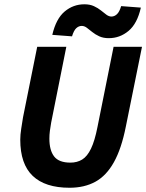

<svg xmlns="http://www.w3.org/2000/svg" viewBox="-20 -872 689 904"><path d="M307.6 12Q192.5 12 134 -43.9Q75.4 -99.7 75.4 -214.6Q75.4 -237.1 79.9 -266Q84.4 -294.9 88.4 -319.7L155.2 -651.8H292.3L220.9 -294.7Q217.3 -274.8 214.9 -256.1Q212.5 -237.3 212.5 -219.3Q212.5 -164.5 234.9 -135.4Q257.3 -106.3 311.6 -106.3Q343.2 -106.3 367 -120.9Q390.9 -135.6 408.5 -172.2Q426.2 -208.9 439 -274.3L514.8 -651.8H648.6L572.5 -276.1Q551.9 -172.1 516.4 -108.5Q481 -44.8 429.3 -16.4Q377.5 12 307.6 12ZM492.1 -692.3Q466.3 -692.3 447.2 -701.1Q428.2 -709.9 414.4 -721.2Q400.5 -732.4 388.9 -741.2Q377.3 -750 364.7 -750Q350.8 -750 339.2 -739.4Q327.6 -728.9 319.1 -700.9L226.2 -707.9Q244.1 -784.2 284.6 -818Q325.1 -851.8 377.3 -851.8Q403.3 -851.8 422.3 -843Q441.3 -834.2 455.1 -823Q468.9 -811.7 480.8 -802.9Q492.8 -794.1 504.7 -794.1Q518.7 -794.1 530.6 -805.1Q542.5 -816.1 550.4 -843.2L643.2 -836.2Q626.3 -760.8 585.3 -726.5Q544.3 -692.3 492.1 -692.3Z"/></svg>

Font: Source Sans Variable
Style: Italic
Weight: 200
Italic angle: -11°
Designer: Paul D. Hunt
Foundry: Adobe Systems Incorporated
Version: Version 3.006;hotconv 1.0.111;makeotfexe 2.5.65597